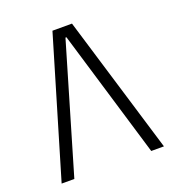

<svg xmlns="http://www.w3.org/2000/svg" viewBox="-108 -652 676 739"><g transform="rotate(-20 229.5 -282.5)"><path d="M20 0 188 -565H268L439 0H387L230 -523H226L72 0Z"/></g></svg>

Font: TajawalTap
Style: Regular
Weight: 300
Designer: Boutros Fonts
Foundry: Created by Boutros International 2017
Version: Version 2.700